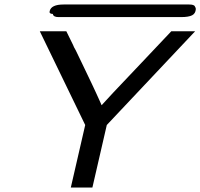

<svg xmlns="http://www.w3.org/2000/svg" viewBox="-20 -832 891 854"><path d="M215 -770Q208 -770 204 -772.5Q200 -775 200.5 -778Q201 -781 201 -783Q208 -812 263 -812H814H817H821Q844 -812 847 -803Q851 -797 851 -792Q850 -772 834.5 -764Q819 -756 786 -756H240Q217 -756 215 -770ZM157 -693H275L305 -632Q308 -623 317 -608Q328 -584 344 -552L389 -458Q397 -441 406.5 -420.5Q416 -400 422 -386.5Q428 -373 432 -364Q445 -379 485.5 -422Q526 -465 603.5 -546.5Q681 -628 742 -693H848L455 -276L391 2H295L359 -276Z"/></svg>

Font: Coval
Style: Book Italic
Weight: 350
Foundry: Context Ltd
Version: Version 001.000